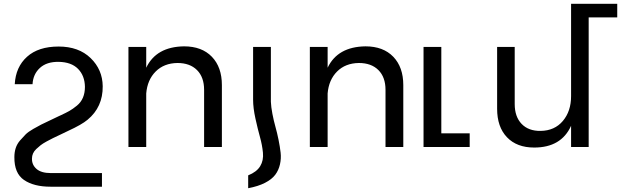

<svg xmlns="http://www.w3.org/2000/svg" viewBox="-20 -777 3283 1015"><path d="M519 138H249Q198 138 173 116Q148 94 149 61Q149 47 154.5 34.5Q160 22 171.5 11Q183 0 194.5 -9Q206 -18 226 -29Q246 -40 260.5 -47Q275 -54 300.5 -66Q326 -78 340 -85Q412 -118 443 -144Q524 -211 523 -321Q522 -409 459 -470Q396 -531 290 -531Q183 -531 123 -477Q63 -423 58 -332H152Q155 -385 191 -418Q227 -451 290 -450Q357 -449 392.5 -413Q428 -377 429 -318Q429 -286 418.5 -261Q408 -236 386.5 -218.5Q365 -201 347.5 -191Q330 -181 302 -168Q295 -165 291 -163Q279 -157 246 -141.5Q213 -126 198 -118.5Q183 -111 156 -95.5Q129 -80 115.5 -66.5Q102 -53 86 -34.5Q70 -16 63 6Q56 28 56 53Q55 139 107 174.5Q159 210 247 210H519Z M953 -532Q1047 -532 1100 -477Q1153 -422 1153 -327V0H1059V-302Q1059 -369 1021.5 -406.5Q984 -444 918 -444Q847 -443 803 -399Q759 -355 753 -283V0H659V-529H753V-419Q806 -530 953 -532Z M1292 150V218Q1345 208 1381 189.5Q1417 171 1435 147Q1453 123 1460 92Q1467 61 1463.5 30Q1460 -1 1452.5 -38Q1445 -75 1436 -107Q1427 -139 1420 -175.5Q1413 -212 1412 -239V-529H1318V-250Q1318 -206 1330.5 -149.5Q1343 -93 1354.5 -52Q1366 -11 1370 30Q1374 71 1355.5 101.5Q1337 132 1292 150Z M1912 -532Q2006 -532 2059 -477Q2112 -422 2112 -327V0H2018V-302Q2018 -369 1980.5 -406.5Q1943 -444 1877 -444Q1806 -443 1762 -399Q1718 -355 1712 -283V0H1618V-529H1712V-419Q1765 -530 1912 -532Z M2313 -72H2463V0H2219V-529H2313Z M3243 -757V-685H3092V0H2999V-112Q2947 3 2804 3Q2712 3 2660 -51.5Q2608 -106 2608 -202V-529H2701V-227Q2701 -160 2737.5 -122Q2774 -84 2838 -85Q2912 -86 2955.5 -137.5Q2999 -189 2999 -269V-757Z"/></svg>

Font: Montserrat arm
Style: Regular
Weight: 400
Designer: Julieta Ulanovsky
Foundry: Julieta Ulanovsky
Version: Version 6.000;PS 006.000;hotconv 1.0.88;makeotf.lib2.5.64775